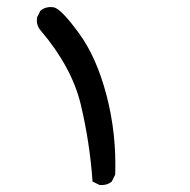

<svg xmlns="http://www.w3.org/2000/svg" viewBox="-20 -356 540 546"><path d="M262.7 169.9 243.2 160.2Q235.4 49.8 210 -57.6Q184.6 -165 94.7 -270.5Q83 -284.2 85 -305.7L94.7 -325.2Q110.4 -338.9 133.8 -335Q155.3 -329.1 205.1 -260.7Q254.9 -192.4 283.2 -84Q311.5 24.4 307.6 140.6L297.9 160.2Q284.2 171.9 262.7 169.9Z"/></svg>

Font: JasonHandwriting4
Style: Regular
Weight: 400
Version: Version 1.01.21